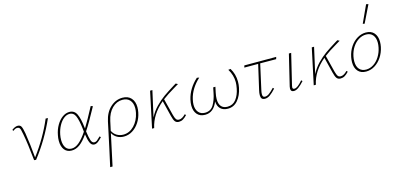

<svg xmlns="http://www.w3.org/2000/svg" viewBox="-82 -1264 4379 2106"><g transform="rotate(-15 2107.5 -211.0)"><path d="M438 -408Q340 -186 194 1L172 -1Q161 -104 152 -174Q143 -244 131 -306Q124 -343 119.5 -359.5Q115 -376 106.5 -383.5Q98 -391 83 -391Q59 -391 37 -370L27 -383Q43 -396 60.5 -404Q78 -412 94 -412Q123 -412 134.5 -390Q146 -368 156 -310Q177 -180 190 -27Q329 -212 412 -409Z M933 -67 945 -55Q920 -28 898.5 -12Q877 4 856 4Q825 4 809 -31.5Q793 -67 784 -130Q737 -62 692.5 -29Q648 4 599 4Q546 4 517 -33.5Q488 -71 488 -135Q488 -167 495 -199Q506 -259 534.5 -308Q563 -357 601.5 -384.5Q640 -412 681 -412Q738 -412 763 -359.5Q788 -307 799 -206L801 -192Q853 -277 925 -414L948 -406Q899 -317 866.5 -260Q834 -203 804 -159Q813 -89 825 -54Q837 -19 862 -19Q879 -19 892.5 -29.5Q906 -40 933 -67ZM780 -161 776 -200Q765 -294 744.5 -342.5Q724 -391 677 -391Q644 -391 612 -366Q580 -341 556 -297Q532 -253 521 -198Q515 -167 515 -138Q515 -83 537.5 -50Q560 -17 604 -17Q646 -17 688.5 -52.5Q731 -88 780 -161Z M1417 -269Q1417 -241 1411 -211Q1399 -150 1367 -101Q1335 -52 1289.5 -24Q1244 4 1192 4Q1150 4 1116 -15Q1082 -34 1062 -70L985 289H958Q981 187 1000.5 95.5Q1020 4 1039 -84L1064 -202Q1085 -300 1146 -356Q1207 -412 1284 -412Q1347 -412 1382 -373Q1417 -334 1417 -269ZM1391 -266Q1391 -324 1361.5 -357Q1332 -390 1278 -390Q1212 -390 1160.5 -339.5Q1109 -289 1090 -200L1067 -94Q1085 -57 1118 -37.5Q1151 -18 1191 -18Q1261 -18 1314 -72.5Q1367 -127 1385 -212Q1391 -241 1391 -266Z M1898 -60 1910 -48Q1885 -21 1863.5 -8.5Q1842 4 1816 4Q1788 4 1773 -15Q1758 -34 1747 -80L1702 -261Q1567 -149 1535 0H1511L1598 -408H1624L1558 -114Q1590 -178 1640 -229Q1690 -280 1739 -314.5Q1788 -349 1861 -394L1889 -411L1912 -399Q1892 -386 1862 -369Q1775 -318 1722 -277L1770 -87Q1780 -49 1791 -34Q1802 -19 1824 -19Q1859 -19 1898 -60Z M2555 -255Q2555 -220 2548 -186Q2531 -102 2486 -49Q2441 4 2373 4Q2319 4 2288.5 -26Q2258 -56 2256 -109Q2211 4 2115 4Q2056 4 2024 -33Q1992 -70 1992 -133Q1992 -162 2000 -199Q2014 -260 2047.5 -314Q2081 -368 2130 -412L2156 -407Q2106 -362 2072.5 -308Q2039 -254 2026 -196Q2018 -161 2018 -135Q2018 -81 2044.5 -49.5Q2071 -18 2118 -18Q2185 -18 2217.5 -74Q2250 -130 2264 -205L2276 -264H2301L2288 -203Q2279 -161 2279 -129Q2279 -74 2303.5 -46Q2328 -18 2374 -18Q2435 -18 2471.5 -65Q2508 -112 2522 -185Q2530 -225 2530 -256Q2530 -335 2486 -407L2512 -410Q2555 -339 2555 -255Z M2779 -102Q2772 -73 2772 -53Q2772 -34 2779 -26Q2786 -18 2800 -18Q2823 -18 2847 -35.5Q2871 -53 2906 -90L2918 -78Q2882 -38 2852.5 -17Q2823 4 2794 4Q2769 4 2758 -9Q2747 -22 2747 -48Q2747 -73 2754 -102L2819 -385H2662L2668 -408H3030L3023 -384L2842 -385Z M3086 -32Q3086 -43 3089 -56L3174 -408H3200L3116 -59Q3113 -47 3113 -39Q3113 -19 3133 -19Q3152 -19 3175 -36.5Q3198 -54 3228 -89L3240 -77Q3204 -37 3175.5 -16.5Q3147 4 3122 4Q3086 4 3086 -32Z M3734 -60 3746 -48Q3721 -21 3699.5 -8.5Q3678 4 3652 4Q3624 4 3609 -15Q3594 -34 3583 -80L3538 -261Q3403 -149 3371 0H3347L3434 -408H3460L3394 -114Q3426 -178 3476 -229Q3526 -280 3575 -314.5Q3624 -349 3697 -394L3725 -411L3748 -399Q3728 -386 3698 -369Q3611 -318 3558 -277L3606 -87Q3616 -49 3627 -34Q3638 -19 3660 -19Q3695 -19 3734 -60Z M3818 -135Q3818 -163 3824 -194Q3837 -258 3870.5 -307.5Q3904 -357 3950.5 -384.5Q3997 -412 4048 -412Q4108 -412 4140.5 -374.5Q4173 -337 4173 -274Q4173 -246 4167 -216Q4154 -154 4121 -104Q4088 -54 4041.5 -25.5Q3995 3 3942 3Q3883 3 3850.5 -34Q3818 -71 3818 -135ZM4141 -216Q4147 -245 4147 -271Q4147 -326 4120.5 -358Q4094 -390 4044 -390Q4001 -390 3961 -366Q3921 -342 3891.5 -297.5Q3862 -253 3850 -195Q3844 -165 3844 -138Q3844 -81 3871.5 -49.5Q3899 -18 3948 -18Q3993 -18 4033 -44Q4073 -70 4101.5 -115.5Q4130 -161 4141 -216ZM4041 -513 4132 -711 4157 -705 4061 -508Z"/></g></svg>

Font: Ysabeau Extralight
Style: Italic
Weight: 200
Italic angle: -12°
Designer: Christian Thalmann (Catharsis Fonts)
Version: Version 0.003